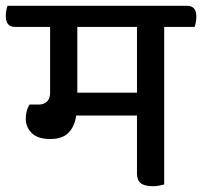

<svg xmlns="http://www.w3.org/2000/svg" viewBox="-50 -632 698 663"><path d="M517 -539V5Q509 7 499.5 9Q490 11 478 11Q449 11 436 0.5Q423 -10 423 -33V-233H213Q208 -196 187 -174Q166 -152 124 -152Q80 -152 59.5 -172.5Q39 -193 39 -223Q39 -250 52 -271H84Q102 -271 112.5 -281.5Q123 -292 123 -311V-539H2Q-30 -539 -30 -577Q-30 -585 -28.5 -594.5Q-27 -604 -24 -612H596Q628 -612 628 -575Q628 -567 626.5 -557Q625 -547 622 -539ZM217 -312H423V-539H217Z"/></svg>

Font: Baloo 2 Medium
Style: Regular
Weight: 500
Designer: Sarang Kulkarni and Ek Type
Foundry: Ek Type
Version: Version 1.640;hotconv 1.0.111;makeotfexe 2.5.65597; ttfautoh